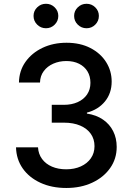

<svg xmlns="http://www.w3.org/2000/svg" viewBox="-20 -958 681 989"><path d="M321.8 10.3Q246.1 10.3 188 -16.6Q129.9 -43.5 96.9 -90.6Q64 -137.7 62.5 -199.2H175.8Q177.7 -164.6 196.8 -138.9Q215.8 -113.3 247.8 -99.6Q279.8 -85.9 320.8 -85.9Q363.3 -85.9 396.2 -100.8Q429.2 -115.7 448 -142.6Q466.8 -169.4 466.8 -205.1Q466.8 -241.2 448 -268.3Q429.2 -295.4 393.8 -310.8Q358.4 -326.2 308.6 -326.2H246.6V-418H308.6Q349.1 -418 380.1 -431.9Q411.1 -445.8 428.5 -471.4Q445.8 -497.1 445.8 -531.2Q445.8 -565.4 430.4 -590.6Q415 -615.7 387.2 -629.6Q359.4 -643.6 321.8 -643.6Q285.2 -643.6 254.6 -630.1Q224.1 -616.7 205.6 -592Q187 -567.4 186 -532.7H77.6Q78.6 -593.3 111.3 -639.4Q144 -685.5 199.2 -711.7Q254.4 -737.8 322.8 -737.8Q393.1 -737.8 445.6 -710.7Q498 -683.6 526.6 -638.2Q555.2 -592.8 555.2 -538.1Q555.2 -477.5 520.5 -435.3Q485.8 -393.1 427.7 -377.9V-373Q476.1 -365.7 510.5 -342Q544.9 -318.4 563 -282.2Q581.1 -246.1 581.1 -201.2Q581.1 -140.1 547.4 -92.3Q513.7 -44.4 455.1 -17.1Q396.5 10.3 321.8 10.3ZM425.8 -812.5Q399.4 -812.5 380.6 -831.1Q361.8 -849.6 361.8 -876Q361.8 -901.9 380.6 -920.2Q399.4 -938.5 425.8 -938.5Q452.1 -938.5 470.7 -920.2Q489.3 -901.9 489.3 -876Q489.3 -849.6 470.7 -831.1Q452.1 -812.5 425.8 -812.5ZM216.8 -812.5Q190.4 -812.5 171.6 -831.1Q152.8 -849.6 152.8 -876Q152.8 -901.9 171.6 -920.2Q190.4 -938.5 216.8 -938.5Q243.2 -938.5 261.7 -920.2Q280.3 -901.9 280.3 -876Q280.3 -849.6 261.7 -831.1Q243.2 -812.5 216.8 -812.5Z"/></svg>

Font: V-Inter
Style: Medium-500
Weight: 500
Designer: Rasmus Andersson
Foundry: rsms
Version: Version 4.000;git-4146feb